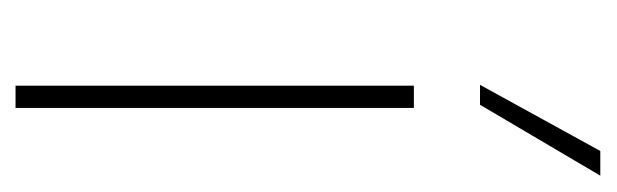

<svg xmlns="http://www.w3.org/2000/svg" viewBox="-286 -488 774 241"><g transform="rotate(90 100.5 -367.0)"><path d="M169 -734H200L111 -583H86ZM115 -500V0H87V-500Z"/></g></svg>

Font: Elaine Sans ExtraLight
Style: Regular
Weight: 275
Designer: Wei Huang
Foundry: Wei Huang
Version: Version 2.001;December 24, 2019;FontCreator 12.0.0.2547 64-b